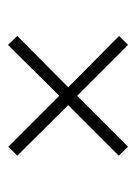

<svg xmlns="http://www.w3.org/2000/svg" viewBox="52 -518 349 494"><g transform="rotate(-90 227.0 -271.5)"><path d="M249 -271 381 -140 358 -117 227 -248 96 -117 73 -141 203 -271 73 -402 96 -425 227 -294 358 -426 381 -402Z"/></g></svg>

Font: Raleway
Style: ExtraLight
Weight: 200
Designer: Matt McInerney, Pablo Impallari, Rodrigo Fuenzalida
Foundry: Matt McInerney, Pablo Impallari, Rodrigo Fuenzalida
Version: Version 2.001